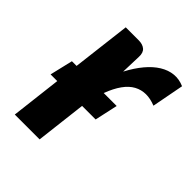

<svg xmlns="http://www.w3.org/2000/svg" viewBox="-146 -577 665 665"><g transform="rotate(45 186.5 -244.0)"><path d="M64.9 -270.5 90.8 -485.4H154.3Q173.8 -485.4 185.1 -475.8Q196.3 -466.3 195.3 -445.3L192.9 -370.6Q211.4 -405.8 232.7 -431.2Q253.9 -456.5 277.1 -470.7Q300.3 -484.9 324.5 -487.3Q348.6 -489.7 373 -479L350.6 -361.3Q301.3 -381.3 262.5 -360.4Q223.6 -339.4 197.8 -270.5H261.2L242.7 -186H176.3L154.3 0H32.7L54.7 -186H22L42 -270.5Z"/></g></svg>

Font: Carlito
Style: Bold Italic
Weight: 700
Italic angle: -7°
Designer: Lukasz Dziedzic
Foundry: tyPoland Lukasz Dziedzic
Version: Version 1.104